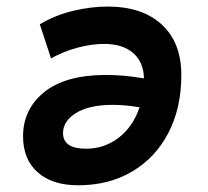

<svg xmlns="http://www.w3.org/2000/svg" viewBox="-20 -547 626 577"><path d="M214.8 9.8Q137.2 9.8 93.3 -29.1Q49.3 -67.9 49.3 -137.7Q49.3 -218.8 113 -270.3Q176.8 -321.8 299.8 -321.8Q351.1 -321.8 412.6 -311.5Q411.6 -360.4 380.1 -387.7Q348.6 -415 293 -415Q255.9 -415 214.1 -404.1Q172.4 -393.1 133.3 -371.6L99.6 -474.1Q147 -502 200.4 -514.6Q253.9 -527.3 303.2 -527.3Q407.7 -527.3 466.3 -473.1Q524.9 -418.9 524.9 -321.8Q524.9 -222.2 486.1 -147.7Q447.3 -73.2 377.4 -31.7Q307.6 9.8 214.8 9.8ZM399.4 -224.6Q355.5 -231.9 319.3 -231.9Q248.5 -231.9 208.7 -207.5Q168.9 -183.1 169.4 -146Q170.4 -100.1 238.3 -100.1Q293.9 -100.1 336.9 -133.3Q379.9 -166.5 399.4 -224.6Z"/></svg>

Font: Cascadia Code PL SemiBold
Style: Italic
Weight: 600
Italic angle: -10°
Monospace: yes
Designer: Aaron Bell
Foundry: Saja Typeworks
Version: Version 2404.023; ttfautohint (v1.8.4)